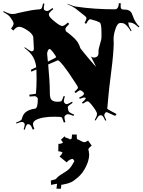

<svg xmlns="http://www.w3.org/2000/svg" viewBox="-54 -750 905 1219"><path d="M408.2 258.8Q387.7 259.8 369.1 280.8L324.2 244.1Q337.9 231 343.3 217.8Q331.1 211.4 315.9 210L316.9 163.1H321.3Q336.9 163.1 346.2 154.8L333 136.7L356 115.7L366.2 127Q366.2 125 367.2 124L388.2 132.8L386.2 135.7Q388.7 135.7 398.9 131.8Q402.3 130.4 403.3 104H433.1Q433.1 132.8 436 133.8Q444.8 136.2 459.2 144.5Q473.6 152.8 481.7 152.8Q489.7 152.8 505.4 142.1L528.3 174.8Q507.3 190.4 507.3 198.2Q507.3 206.1 510.3 211.9V217.8Q512.2 225.1 512.2 230Q512.2 265.6 492.2 306.9Q472.2 348.1 443.8 373.3Q415.5 398.4 397.2 407Q378.9 415.5 345.2 421.9Q337.9 421.9 335 422.9V424.8Q335 434.1 332 448.7L304.2 447.8Q308.1 422.4 308.1 419.9V418.9L309.1 418L305.2 417Q302.2 417 270 423.8L269 396Q299.3 389.2 301.5 386Q303.7 382.8 307.9 378.7Q312 374.5 315.4 371.3Q318.8 368.2 325 364Q331.1 359.9 334.2 357.9Q337.4 356 344.2 351.6Q351.1 347.2 364.5 338.6Q377.9 330.1 388.4 319.1Q398.9 308.1 418 273.9V272.9Q415.5 266.6 408.2 258.8ZM103 74.2 96.2 70.8Q103 48.8 103 41.3Q103 33.7 97.4 28.8Q91.8 23.9 84.5 23.9Q77.1 23.9 50.3 34.2L47.4 28.8Q71.3 19 77.6 14.4Q84 9.8 85 3.9Q91.8 -25.9 112.3 -40.5Q132.8 -55.2 168 -60.1Q186 -61.5 186 -121.1Q186 -126 185.1 -127.9H184.1Q176.8 -139.2 166 -139.2L133.3 -137.2L132.3 -148.9Q174.3 -153.8 174.3 -155.8Q178.2 -199.2 178.2 -250Q178.2 -300.8 177.2 -309.1L145 -294.9L142.1 -307.1L176.3 -323.2Q171.9 -360.4 155.3 -389.2Q138.7 -418 101.1 -445.8L103 -450.2Q134.8 -427.2 147 -423.8Q161.1 -424.8 161.1 -441.9L157.2 -515.1Q151.9 -537.1 118.7 -558.6Q85.4 -580.1 67.4 -580.1Q49.3 -580.1 31.2 -556.2L16.1 -567.9Q32.2 -589.4 32.2 -599.4Q32.2 -609.4 22.9 -623L11.2 -640.1Q2.4 -654.8 -33.7 -673.8L-30.8 -679.2Q4.9 -661.1 22 -661.1L42 -662.1Q46.9 -664.6 92.5 -674.3Q138.2 -684.1 147.7 -685.3Q157.2 -686.5 171.6 -688.5Q186 -690.4 195.8 -690.7Q205.6 -690.9 210 -697.3Q214.4 -703.6 219.2 -728L228 -726.1Q224.1 -708.5 224.1 -701.4Q224.1 -694.3 224.6 -691.9Q225.1 -689.5 226.6 -687.7Q228 -686 228.8 -685.5Q229.5 -685.1 232.4 -683.8Q235.4 -682.6 237.8 -681.4Q240.2 -680.2 247.1 -680.2Q253.9 -680.2 279.3 -699.2L284.2 -691.9Q256.3 -669.9 256.3 -660.2Q256.3 -657.2 257.3 -654.8V-651.9Q261.2 -638.7 294.7 -611.8Q328.1 -585 340.8 -585Q353.5 -585 377 -606.9L385.3 -598.1Q361.3 -574.2 361.3 -566.7Q361.3 -559.1 364.3 -553.2L363.3 -554.2Q364.3 -551.3 367.2 -549.6Q370.1 -547.9 380.6 -539.3Q391.1 -530.8 394.8 -527.8Q398.4 -524.9 407.7 -516.8Q417 -508.8 421.1 -504.2Q425.3 -499.5 432.1 -491.5Q439 -483.4 442.4 -476.6Q452.6 -458.5 456.1 -443.8Q473.6 -420.4 513.2 -373.8Q552.7 -327.1 556.2 -326.2L522.9 -392.1Q529.8 -384.8 542.7 -384.8Q555.7 -384.8 563.5 -392.1Q571.3 -399.4 571.3 -411.1V-423.8Q571.3 -439.9 580.8 -469.2Q590.3 -498.5 590.3 -517.1V-544.9Q590.3 -602.5 578.1 -607.9L557.1 -617.2L526.4 -626Q519.5 -627.9 518.1 -627.9Q508.3 -627.9 493.2 -599.1L482.9 -604Q495.1 -627.9 495.1 -633.5Q495.1 -639.2 487.3 -647L424.3 -696.8Q412.6 -706.1 373 -724.1L374 -726.1Q413.6 -709.5 429.2 -708Q542.5 -690.9 676.3 -690.9Q697.8 -690.9 701.2 -730L712.9 -729Q711.9 -723.1 711.9 -715.6Q711.9 -708 712.2 -704.3Q712.4 -700.7 714.1 -698Q715.8 -695.3 716.3 -693.8Q716.8 -692.4 720 -691.4Q723.1 -690.4 724.1 -690.4Q729 -689 741.7 -689Q754.4 -689 765.6 -683.1Q776.9 -677.2 782.2 -666Q787.6 -654.8 792 -642.1Q804.7 -606 831.1 -581.1L826.2 -576.2Q797.4 -603 779.3 -606L760.3 -607.9Q762.7 -587.9 766.1 -582Q769.5 -576.2 774.2 -567.9Q778.8 -559.6 781.2 -555.2L776.4 -551.8Q748.5 -600.1 722.7 -603.5Q719.2 -604 709 -604Q694.3 -604 683.6 -578.1Q667 -536.1 667 -501L668 -477.1Q667.5 -415 652.8 -300Q638.2 -185.1 635.3 -150.9L627 -60.1Q627 -56.6 686 -25.9L677.2 -14.2L624 -38.1Q616.7 -38.1 612.3 -30.8Q607.9 -23.4 607.9 -18.1Q607.9 -12.7 621.1 13.2L614.3 16.1Q604 -6.8 598.6 -12.5Q593.3 -18.1 586.9 -18.1H583Q576.7 -18.1 571.3 -12.5Q565.9 -6.8 553.2 15.1L547.4 12.2Q562 -14.2 562 -26.9Q562 -39.6 536.6 -73.2Q511.2 -106.9 502.2 -106.9Q493.2 -106.9 472.2 -91.8L466.3 -99.1Q490.2 -117.7 490.2 -127V-127.9Q487.3 -130.9 479.5 -130.9Q471.7 -130.9 452.1 -122.1L449.2 -130.9Q479 -144.5 479 -153.8Q479 -158.2 478 -160.2V-159.2L475.1 -164.1L466.3 -171.9Q460.4 -176.8 454.1 -176.8Q447.8 -176.8 426.3 -159.2L418.9 -167Q440.9 -186.5 440.9 -192.9Q440.9 -199.2 434.6 -208.5Q428.2 -217.8 410.4 -245.1Q392.6 -272.5 381.8 -288.1Q351.6 -332.5 324.2 -360.8Q315.9 -367.2 313 -367.2L252 -340.8Q262.2 -228 262.2 -172.9V-161.1Q262.2 -124 275.4 -114Q288.6 -104 309.6 -104.2Q330.6 -104.5 333.5 -106.4Q339.8 -109.9 350.1 -140.1L357.9 -138.2Q351.1 -115.7 351.1 -107.7Q351.1 -99.6 357.9 -94.2Q361.3 -88.9 369.4 -88.9Q377.4 -88.9 403.3 -104L407.2 -97.2Q388.7 -85 382.3 -79.3Q376 -73.7 376 -68.8L377 -64L378.9 -51.8Q379.9 -43.9 387 -37.8Q394 -31.7 417 -22L413.1 -14.2Q386.7 -24.9 377.9 -24.9Q369.1 -24.9 363.3 -19Q355 -14.6 355 -4.6Q355 5.4 361.3 24.9L351.1 27.8Q341.8 -2.9 336.7 -5.4Q331.5 -7.8 325.2 -7.8L293.9 -8.8Q258.3 -9.8 223.6 -3.9Q155.3 8.3 155.3 38.1Q155.3 46.9 164.1 68.8L154.3 73.2Q145 50.3 138.9 44.2Q132.8 38.1 123 38.1Q113.3 38.1 103 74.2ZM245.1 -405.8 246.1 -398.9 250 -358.9Q302.2 -384.3 302.2 -386.2Q302.2 -393.1 284.7 -416Q267.1 -439 261 -439Q254.9 -439 250 -428.7Q245.1 -418.5 245.1 -405.8Z"/></svg>

Font: Eater
Style: Regular
Weight: 400
Version: Version 001.002